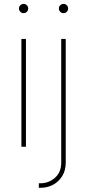

<svg xmlns="http://www.w3.org/2000/svg" viewBox="-20 -729 433 954"><path d="M86.4 0V-535.6H108.9V0ZM97.2 -663.6Q87.9 -663.6 81.1 -670.4Q74.2 -677.2 74.2 -686.5Q74.2 -696.3 81.1 -702.9Q87.9 -709.5 97.2 -709.5Q106.9 -709.5 113.5 -702.9Q120.1 -696.3 120.1 -686.5Q120.1 -677.2 113.5 -670.4Q106.9 -663.6 97.2 -663.6ZM284.2 -535.6H306.6V79.1Q306.6 117.7 289.3 145.8Q272 173.8 243.7 189Q215.3 204.1 181.6 204.1H172.9V181.6H181.6Q222.2 181.6 253.2 154.3Q284.2 127 284.2 79.1ZM295.4 -663.6Q286.1 -663.6 279.3 -670.4Q272.5 -677.2 272.5 -686.5Q272.5 -696.3 279.3 -702.9Q286.1 -709.5 295.4 -709.5Q305.2 -709.5 311.8 -702.9Q318.4 -696.3 318.4 -686.5Q318.4 -677.2 311.8 -670.4Q305.2 -663.6 295.4 -663.6Z"/></svg>

Font: Inter 20pt Thin
Style: Regular
Weight: 250
Version: Version 4.001;git-66647c0bb